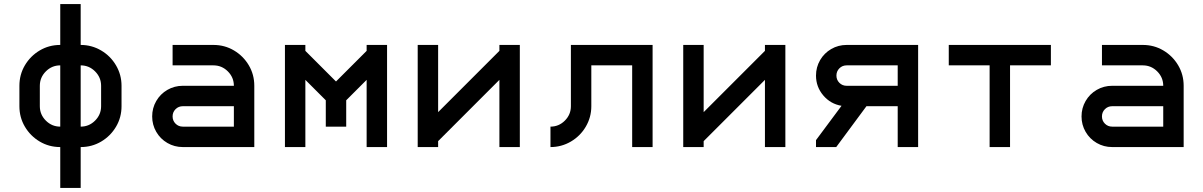

<svg xmlns="http://www.w3.org/2000/svg" viewBox="-20 -720 5890 940"><path d="M375 -700V-500Q429 -500 475 -473Q521 -446 548 -400Q575 -354 575 -300V-200Q575 -145 548 -99.5Q521 -54 475.5 -27Q430 0 375 0V200H275V0Q220 0 174.5 -27Q129 -54 102 -99.5Q75 -145 75 -200V-300Q75 -355 102 -400.5Q129 -446 174.5 -473Q220 -500 275 -500V-700ZM275 -100V-400Q234 -400 204.5 -370.5Q175 -341 175 -300V-200Q175 -159 204.5 -129.5Q234 -100 275 -100ZM475 -200V-300Q475 -341 445.5 -370.5Q416 -400 375 -400V-100Q416 -100 445.5 -129.5Q475 -159 475 -200Z M1225 -300V0H875Q834 0 799.5 -20Q765 -40 745 -74.5Q725 -109 725 -150Q725 -191 745 -225.5Q765 -260 799.5 -280Q834 -300 875 -300H1125Q1125 -341 1095.5 -370.5Q1066 -400 1025 -400H825V-500H1025Q1080 -500 1125.5 -473Q1171 -446 1198 -400.5Q1225 -355 1225 -300ZM875 -100H1125V-200H875Q854 -200 839.5 -185.5Q825 -171 825 -150Q825 -129 839.5 -114.5Q854 -100 875 -100Z M1675 -229V-100H1575V-229L1475 -329V0H1375V-500H1475V-471L1625 -321L1775 -471V-500H1875V0H1775V-329Z M2125 0H2025V-500H2125V-171L2425 -471V-500H2525V0H2425V-329L2125 -29Z M2775 -200V-500H3175V0H3075V-400H2875V-200Q2875 -146 2848 -100Q2821 -54 2775 -27Q2729 0 2675 0V-100Q2716 -100 2745.5 -129.5Q2775 -159 2775 -200Z M3425 0H3325V-500H3425V-171L3725 -471V-500H3825V0H3725V-329L3425 -29Z M4125 -500H4475V0H4375V-200H4222L4074 0H3975V-34L4100 -202Q4046 -211 4010.5 -253Q3975 -295 3975 -350Q3975 -391 3995 -425.5Q4015 -460 4049.5 -480Q4084 -500 4125 -500ZM4125 -300H4375V-400H4125Q4104 -400 4089.5 -385.5Q4075 -371 4075 -350Q4075 -329 4089.5 -314.5Q4104 -300 4125 -300Z M4825 -400H4625V-500H5125V-400H4925V0H4825Z M5775 -300V0H5425Q5384 0 5349.5 -20Q5315 -40 5295 -74.5Q5275 -109 5275 -150Q5275 -191 5295 -225.5Q5315 -260 5349.5 -280Q5384 -300 5425 -300H5675Q5675 -341 5645.5 -370.5Q5616 -400 5575 -400H5375V-500H5575Q5630 -500 5675.5 -473Q5721 -446 5748 -400.5Q5775 -355 5775 -300ZM5425 -100H5675V-200H5425Q5404 -200 5389.5 -185.5Q5375 -171 5375 -150Q5375 -129 5389.5 -114.5Q5404 -100 5425 -100Z"/></svg>

Font: Monoikos Medium
Style: Regular
Weight: 500
Designer: Brian Krent
Version: Version 0.088